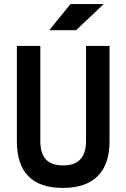

<svg xmlns="http://www.w3.org/2000/svg" viewBox="-20 -921 626 951"><path d="M291 9.8Q63.5 9.8 63.5 -222.7V-693.4H179.7V-222.7Q179.7 -162.1 207 -131.8Q234.4 -101.6 293 -101.6Q406.2 -101.6 406.2 -222.7V-693.4H522.5V-222.7Q522.5 -106.4 463.6 -48.3Q404.8 9.8 291 9.8ZM224.1 -771.5 329.1 -900.9H493.7L356.9 -771.5Z"/></svg>

Font: Caskaydia Cove SemiBold
Style: Regular
Weight: 600
Monospace: yes
Designer: Aaron Bell
Foundry: Saja Typeworks
Version: Version 4.300; ttfautohint (v1.8.3)